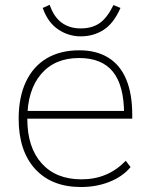

<svg xmlns="http://www.w3.org/2000/svg" viewBox="-20 -751 619 779"><path d="M55.7 -269.5Q55.7 -356.4 85 -418.9Q114.3 -481.4 169.4 -514.2Q224.6 -546.9 301.8 -546.9Q371.1 -546.9 419.4 -517.1Q467.8 -487.3 492.2 -428.7Q516.6 -370.1 516.6 -285.2V-269.5H73.2V-300.8H503.9L483.4 -288.1Q483.4 -403.3 438.5 -459.5Q393.6 -515.6 300.8 -515.6Q202.1 -515.6 146.5 -450.2Q90.8 -384.8 90.8 -268.6Q90.8 -153.3 148.9 -88.4Q207 -23.4 310.5 -23.4Q364.3 -23.4 408.7 -42Q453.1 -60.5 490.2 -98.6L509.8 -73.2Q478.5 -35.2 425.3 -13.7Q372.1 7.8 308.6 7.8Q189.5 7.8 122.6 -65.4Q55.7 -138.7 55.7 -269.5ZM153.3 -718.8 181.6 -731.4Q198.2 -682.6 230 -659.2Q261.7 -635.7 307.6 -635.7Q353.5 -635.7 384.3 -657.2Q415 -678.7 440.4 -730.5L468.8 -718.8Q441.4 -656.2 400.4 -629.9Q359.4 -603.5 307.6 -603.5Q257.8 -603.5 215.8 -631.8Q173.8 -660.2 153.3 -718.8Z"/></svg>

Font: Min Sans VF VF
Style: Regular
Weight: 400
Designer: Jinseong-Kim, NotoSansCJK, Nunito
Foundry: Jinseong-Kim
Version: Version 1.420;Glyphs 3.1.2 (3151)